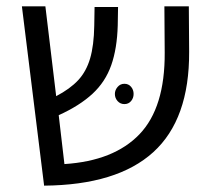

<svg xmlns="http://www.w3.org/2000/svg" viewBox="-20 -575 670 605"><path d="M119 10 49 -555H123L157 -272Q201 -295 226.5 -322.5Q252 -350 264 -391Q276 -432 277 -494L278 -553H352L351 -495Q349 -422 330.5 -369.5Q312 -317 271.5 -279.5Q231 -242 165 -212L183 -58Q339 -68 419.5 -152Q500 -236 499 -409L498 -555H575L576 -412Q577 -199 463 -95.5Q349 8 119 10ZM372 -311Q385 -311 393 -301.5Q401 -292 401 -279Q401 -266 393 -256.5Q385 -247 372 -247Q359 -247 350.5 -256.5Q342 -266 342 -279Q342 -291 350.5 -301Q359 -311 372 -311Z"/></svg>

Font: Assistant
Style: Regular
Weight: 400
Designer: Hebrew By Ben Nathan, Latin by Paul Hunt
Version: Version 3.000